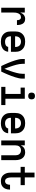

<svg xmlns="http://www.w3.org/2000/svg" viewBox="1704 -2488 793 4240"><g transform="rotate(90 2100.0 -368.5)"><path d="M151 0V-520H258V-420Q266 -442 279 -462.5Q292 -483 310 -498Q328 -513 351 -520.5Q374 -528 398 -528Q419 -528 440 -522.5Q461 -517 478 -503.5Q495 -490 506 -471Q517 -452 523 -431.5Q529 -411 531 -390Q533 -369 533 -347H426Q426 -363 423.5 -378Q421 -393 414 -406.5Q407 -420 393 -428Q379 -436 364 -436Q346 -436 328.5 -429.5Q311 -423 298.5 -410Q286 -397 278 -380.5Q270 -364 265.5 -346.5Q261 -329 259.5 -311.5Q258 -294 258 -276V0Z M903 8Q873 8 843 3Q813 -2 786 -14.5Q759 -27 737 -47.5Q715 -68 700.5 -94.5Q686 -121 680.5 -150.5Q675 -180 675 -210V-310Q675 -340 680.5 -369.5Q686 -399 700 -425Q714 -451 736 -472Q758 -493 784.5 -505.5Q811 -518 840.5 -523Q870 -528 900 -528Q930 -528 959.5 -523Q989 -518 1015.5 -505.5Q1042 -493 1064 -472Q1086 -451 1100 -425Q1114 -399 1119.5 -369.5Q1125 -340 1125 -310V-214H782V-210Q782 -193 784.5 -177Q787 -161 794 -146Q801 -131 812.5 -118.5Q824 -106 838.5 -98Q853 -90 869.5 -87Q886 -84 903 -84Q921 -84 939 -87Q957 -90 973.5 -97.5Q990 -105 1002 -119.5Q1014 -134 1016 -153H1123Q1121 -127 1111.5 -103.5Q1102 -80 1086 -60.5Q1070 -41 1048 -27.5Q1026 -14 1002 -6Q978 2 953 5Q928 8 903 8ZM1018 -306V-310Q1018 -326 1015.5 -342.5Q1013 -359 1006 -374Q999 -389 988 -401Q977 -413 963 -421Q949 -429 932.5 -432.5Q916 -436 900 -436Q884 -436 867.5 -432.5Q851 -429 837 -421Q823 -413 812 -401Q801 -389 794 -374Q787 -359 784.5 -342.5Q782 -326 782 -310V-306Z M1439 0Q1421 -37 1404 -75Q1387 -113 1371 -151Q1355 -189 1340.5 -228Q1326 -267 1314 -306.5Q1302 -346 1292.5 -386.5Q1283 -427 1283 -468V-520H1390V-468Q1390 -434 1396 -400Q1402 -366 1410.5 -332.5Q1419 -299 1429.5 -266.5Q1440 -234 1451 -201.5Q1462 -169 1474 -137Q1486 -105 1499 -73L1500 -74L1501 -73L1503 -77Q1515 -109 1527 -140.5Q1539 -172 1550 -204Q1561 -236 1571 -268.5Q1581 -301 1589.5 -334Q1598 -367 1604 -400.5Q1610 -434 1610 -468V-520H1717V-468Q1717 -427 1707.5 -386.5Q1698 -346 1686 -306.5Q1674 -267 1659.5 -228Q1645 -189 1629 -151Q1613 -113 1596 -75Q1579 -37 1561 0Z M1899 0V-92H2055V-428H1915V-520H2161V-92H2301V0ZM2100 -595Q2085 -595 2070 -599.5Q2055 -604 2044.5 -614.5Q2034 -625 2029.5 -640Q2025 -655 2025 -670Q2025 -685 2029.5 -700Q2034 -715 2044.5 -725.5Q2055 -736 2070 -740.5Q2085 -745 2100 -745Q2115 -745 2130 -740.5Q2145 -736 2155.5 -725.5Q2166 -715 2170.5 -700Q2175 -685 2175 -670Q2175 -655 2170.5 -640Q2166 -625 2155.5 -614.5Q2145 -604 2130 -599.5Q2115 -595 2100 -595Z M2703 8Q2673 8 2643 3Q2613 -2 2586 -14.5Q2559 -27 2537 -47.5Q2515 -68 2500.5 -94.5Q2486 -121 2480.5 -150.5Q2475 -180 2475 -210V-310Q2475 -340 2480.5 -369.5Q2486 -399 2500 -425Q2514 -451 2536 -472Q2558 -493 2584.5 -505.5Q2611 -518 2640.5 -523Q2670 -528 2700 -528Q2730 -528 2759.5 -523Q2789 -518 2815.5 -505.5Q2842 -493 2864 -472Q2886 -451 2900 -425Q2914 -399 2919.5 -369.5Q2925 -340 2925 -310V-214H2582V-210Q2582 -193 2584.5 -177Q2587 -161 2594 -146Q2601 -131 2612.5 -118.5Q2624 -106 2638.5 -98Q2653 -90 2669.5 -87Q2686 -84 2703 -84Q2721 -84 2739 -87Q2757 -90 2773.5 -97.5Q2790 -105 2802 -119.5Q2814 -134 2816 -153H2923Q2921 -127 2911.5 -103.5Q2902 -80 2886 -60.5Q2870 -41 2848 -27.5Q2826 -14 2802 -6Q2778 2 2753 5Q2728 8 2703 8ZM2818 -306V-310Q2818 -326 2815.5 -342.5Q2813 -359 2806 -374Q2799 -389 2788 -401Q2777 -413 2763 -421Q2749 -429 2732.5 -432.5Q2716 -436 2700 -436Q2684 -436 2667.5 -432.5Q2651 -429 2637 -421Q2623 -413 2612 -401Q2601 -389 2594 -374Q2587 -359 2584.5 -342.5Q2582 -326 2582 -310V-306Z M3083 0V-520H3190V-431Q3200 -453 3215 -472Q3230 -491 3250.5 -504Q3271 -517 3295 -522.5Q3319 -528 3343 -528Q3369 -528 3395 -521Q3421 -514 3442 -498.5Q3463 -483 3478 -461Q3493 -439 3502 -414Q3511 -389 3514 -362.5Q3517 -336 3517 -310V0H3410V-310Q3410 -334 3404.5 -357.5Q3399 -381 3384 -399.5Q3369 -418 3346.5 -427Q3324 -436 3300 -436Q3276 -436 3253.5 -427Q3231 -418 3216 -399.5Q3201 -381 3195.5 -357.5Q3190 -334 3190 -310V0Z M3980 8Q3952 8 3924 1Q3896 -6 3873 -22Q3850 -38 3833.5 -62Q3817 -86 3807.5 -112.5Q3798 -139 3795 -167.5Q3792 -196 3792 -224V-428H3666V-520H3792V-735H3898V-520H4069V-428H3898V-224Q3898 -209 3899.5 -194Q3901 -179 3904 -164Q3907 -149 3912.5 -135Q3918 -121 3927.5 -109Q3937 -97 3951 -90.5Q3965 -84 3980 -84Q3999 -84 4016 -93Q4033 -102 4042.5 -117.5Q4052 -133 4056 -151.5Q4060 -170 4060 -188Q4060 -190 4060 -191Q4060 -192 4060 -194H4167Q4167 -191 4167 -188.5Q4167 -186 4167 -183Q4167 -158 4162 -133Q4157 -108 4146 -85.5Q4135 -63 4117.5 -44Q4100 -25 4078 -13Q4056 -1 4031 3.5Q4006 8 3980 8Z"/></g></svg>

Font: Zed Mono Semibold Extended
Style: Regular
Weight: 600
Width: 7
Monospace: yes
Designer: Belleve Invis
Foundry: Belleve Invis
Version: Version 1.0.0; ttfautohint (v1.8.4)